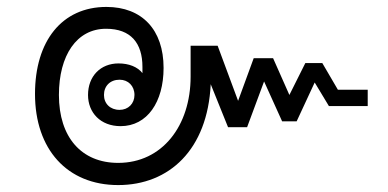

<svg xmlns="http://www.w3.org/2000/svg" viewBox="-20 -561 1120 554"><path d="M321 -27C468 -27 579 -129 588 -318L638 -194H693L742 -326L794 -211H836L888 -323L929 -255H1041V-302H955L910 -379H861L815 -287L768 -393H712L667 -270L608 -429H530V-340C530 -198 448 -91 321 -91C215 -91 150 -165 150 -287C150 -401 201 -478 286 -478C358 -478 391 -436 391 -368V-350C377 -368 352 -378 322 -378C270 -378 234 -341 234 -287C234 -236 270 -197 328 -197C405 -197 452 -267 452 -365C452 -475 390 -541 287 -541C159 -541 81 -443 81 -290C81 -130 174 -27 321 -27ZM280 -287C280 -313 298 -331 325 -331C350 -331 368 -313 368 -287C368 -262 350 -244 325 -244C298 -244 280 -262 280 -287Z"/></svg>

Font: TPK Tissa Web Quiz
Style: Regular
Weight: 400
Designer: Jacques Le Bailly, Suppakit Chalermlarp | Katatrad Co.,Ltd.
Foundry: Jacques Le Bailly, Cadson Demak Co.,Ltd.
Version: Version 5.000;Glyphs 3.1.2 (3151)